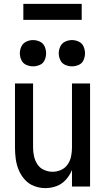

<svg xmlns="http://www.w3.org/2000/svg" viewBox="-20 -959 540 987"><path d="M150 -618Q168 -618 185 -625.5Q202 -633 209.5 -650Q217 -667 217 -685Q217 -703 209.5 -720Q202 -737 185 -745Q168 -753 150 -753Q132 -753 115 -745Q98 -737 90 -720Q82 -703 82 -685Q82 -667 90 -650Q98 -633 115 -625.5Q132 -618 150 -618ZM350 -618Q368 -618 385 -625.5Q402 -633 409.5 -650Q417 -667 417 -685Q417 -703 409.5 -720Q402 -737 385 -745Q368 -753 350 -753Q332 -753 315 -745Q298 -737 290 -720Q282 -703 282 -685Q282 -667 290 -650Q298 -633 315 -625.5Q332 -618 350 -618ZM213 8Q243 8 271 -2.5Q299 -13 319 -35.5Q339 -58 350 -85V0H443V-530H350V-200Q350 -178 345.5 -155.5Q341 -133 328 -114Q315 -95 294 -85.5Q273 -76 250 -76Q228 -76 206.5 -85.5Q185 -95 172.5 -114Q160 -133 155 -155.5Q150 -178 150 -200V-530H57V-200Q57 -171 61 -141.5Q65 -112 76.5 -84.5Q88 -57 108 -35Q128 -13 156 -2.5Q184 8 213 8ZM100 -857H400V-939H100Z"/></svg>

Font: Iosevka SS08 Medium
Style: Regular
Weight: 500
Monospace: yes
Designer: Belleve Invis
Foundry: Belleve Invis
Version: Version 3.4.3; ttfautohint (v1.8.3)